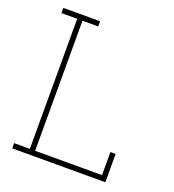

<svg xmlns="http://www.w3.org/2000/svg" viewBox="-130 -812 827 913"><g transform="rotate(20 283.5 -355.5)"><path d="M479.5 -26.4V-143.1H505.9V0H34.7V-26.4H114.3V-684.6H34.7V-710.9H220.7V-684.6H141.1V-26.4Z"/></g></svg>

Font: Suwannaphum Thin
Style: Regular
Weight: 100
Designer: Danh Hong
Version: Version 8.002; ttfautohint (v1.8.3)